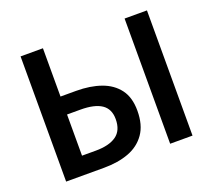

<svg xmlns="http://www.w3.org/2000/svg" viewBox="-124 -902 1182 1065"><g transform="rotate(-20 467.0 -369.5)"><path d="M94 0V-739H226V-454H318Q401 -454 464.5 -431.5Q528 -409 564 -361Q600 -313 600 -235Q600 -151 563.5 -99Q527 -47 464 -23.5Q401 0 318 0ZM226 -105H307Q386 -105 428.5 -135Q471 -165 471 -232Q471 -292 429.5 -320Q388 -348 305 -348H226ZM708 0V-739H840V0Z"/></g></svg>

Font: Noto Sans HK SemiBold
Style: Regular
Weight: 600
Version: Version 2.004-H2;hotconv 1.0.118;makeotfexe 2.5.65603